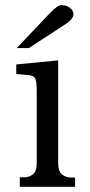

<svg xmlns="http://www.w3.org/2000/svg" viewBox="-20 -723 348 743"><path d="M205.1 -91.8Q205.1 -59.6 220.2 -47.9Q235.4 -36.1 252.9 -36.1H270.5V0H56.6V-37.1H75.2Q92.8 -37.1 107.4 -48.3Q122.1 -59.6 122.1 -91.8V-373Q122.1 -401.4 117.7 -416Q113.3 -430.7 88.9 -432.6L43 -436.5V-473.6L205.1 -489.3ZM44.9 -537.1 171.9 -670.9Q202.1 -703.1 217.8 -703.1Q230.5 -703.1 239.3 -699.2Q248 -695.3 253.9 -689.9Q259.8 -684.6 262.2 -678.7Q264.6 -672.9 264.6 -668.9Q264.6 -648.4 226.6 -625L91.8 -537.1Z"/></svg>

Font: Subtext
Style: Regular
Weight: 400
Designer: Christopher J. Fynn
Foundry: Christopher J. Fynn for DDC
Version: Version 1.000 preliminary